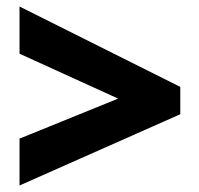

<svg xmlns="http://www.w3.org/2000/svg" viewBox="-20 -723 612 590"><path d="M40 -297V-153L534 -372V-456L40 -703V-558L343 -420Z"/></svg>

Font: Noto Sans Telugu UI Black
Style: Regular
Weight: 900
Designer: Jelle Bosma - Monotype Design Team
Foundry: Monotype Imaging Inc.
Version: Version 2.005